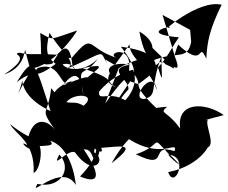

<svg xmlns="http://www.w3.org/2000/svg" viewBox="-40 -914 1099 926"><path d="M478 -604C434 -682 483 -663 253 -571C360 -606 267 -638 199 -756C175 -660 187 -632 243 -596C314 -634 336 -551 310 -593C301 -685 276 -725 212 -607C141 -591 165 -624 154 -755C221 -719 190 -720 332 -767C325 -751 214 -589 105 -584C49 -775 131 -604 -20 -555C128 -652 7 -648 52 -660C123 -645 108 -660 278 -647C107 -497 145 -599 41 -518C127 -657 126 -614 204 -378C-10 -479 109 -617 48 -464C135 -635 110 -542 142 -586C261 -627 249 -462 308 -524C189 -487 178 -389 279 -362C226 -468 453 -479 363 -404C297 -444 289 -377 207 -489C191 -349 147 -400 226 -287C185 -342 106 -359 88 -207C223 -213 239 -205 168 -265C210 -211 114 -230 9 -315C31 -268 131 -231 122 -80C165 -96 181 -290 91 -214C35 -249 122 -153 147 -213C155 -264 298 -252 326 -22C256 -135 94 48 141 -27C252 -2 311 -101 246 -169C206 -90 283 -195 321 -180C412 -52 478 -145 414 -179C416 -240 460 -179 346 -63C435 -25 453 -62 364 -193C431 -205 402 -31 447 -212C349 -236 454 -227 471 -244C285 -287 479 -131 448 -201C535 -206 636 -232 498 -127C597 -303 667 -277 623 -304C601 -312 561 -320 554 -243C472 -255 550 -207 565 -254C740 -134 818 -244 802 -185C673 -228 785 -86 615 -170C753 -214 679 -273 777 -168C745 -180 894 -58 780 -167C871 -153 801 3 771 -84C944 -117 980 -243 962 -203C1000 -219 948 -311 962 -336C962 -336 909 -325 1039 -359C952 -421 811 -427 829 -294C763 -385 725 -364 766 -399C632 -392 632 -342 720 -387C583 -516 653 -494 609 -553L507 -403L637 -357C525 -519 430 -407 438 -472C433 -464 488 -547 602 -578C654 -449 440 -329 580 -484C581 -535 467 -582 590 -603C453 -622 479 -546 509 -557C505 -592 706 -664 680 -620C719 -661 667 -574 632 -762C765 -685 644 -587 669 -709C787 -591 843 -542 804 -639L744 -842L877 -770L882 -712C863 -619 815 -671 697 -622C688 -539 726 -650 758 -604C839 -571 764 -562 819 -699C953 -573 911 -724 955 -631C959 -712 971 -774 1029 -891C917 -919 722 -748 781 -783C757 -786 648 -749 823 -734C770 -661 763 -605 627 -508C506 -547 698 -493 543 -689C749 -661 693 -594 722 -589C752 -492 737 -555 739 -644C680 -485 723 -457 658 -437C581 -430 700 -595 717 -478C682 -586 581 -636 585 -700C500 -576 437 -523 522 -492C460 -524 530 -528 359 -585C557 -628 307 -526 385 -506C437 -587 281 -504 266 -504C259 -490 348 -644 363 -445C336 -626 352 -522 433 -632C327 -521 183 -624 307 -636C418 -766 370 -679 535 -631C451 -651 592 -709 583 -589C582 -507 596 -601 467 -414L534 -589L468 -627Z"/></svg>

Font: CISF Camouflage Kit
Style: Mdz
Weight: 400
Designer: Robert Jablonski, Jasper
Foundry: Cannot Into Space Fonts
Version: Version 1.270